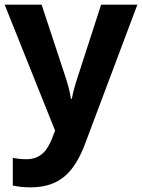

<svg xmlns="http://www.w3.org/2000/svg" viewBox="-20 -566 611 826"><path d="M0 -546 217 -4 205 27C185 79 156 119 94 119C71 119 49 116 35 113V232C53 236 77 240 111 240C240 240 301 172 347 50L571 -546H415L314 -234C304 -204 294 -169 289 -141H285C281 -170 272 -204 262 -234L159 -546Z"/></svg>

Font: Noto Sans Myanmar UI
Style: Bold
Weight: 700
Designer: Monotype Design Team
Foundry: Monotype Imaging Inc.
Version: Version 2.103